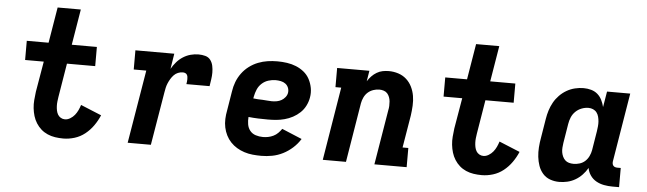

<svg xmlns="http://www.w3.org/2000/svg" viewBox="-47 -912 3694 1097"><g transform="rotate(5 1800.0 -363.5)"><path d="M341 8Q317 8 294 4.5Q271 1 250.5 -8Q230 -17 213.5 -31.5Q197 -46 185 -65Q173 -84 166.5 -105.5Q160 -127 157.5 -150Q155 -173 157 -196.5Q159 -220 162 -244L192 -420H85V-530H210L244 -735H377L343 -530H487V-420H325L293 -226Q291 -213 289.5 -200Q288 -187 288.5 -174Q289 -161 291.5 -148.5Q294 -136 300 -125.5Q306 -115 317 -108.5Q328 -102 341 -102Q356 -102 371 -111Q386 -120 396.5 -133Q407 -146 414 -161Q421 -176 426 -192L545 -143Q532 -112 512 -83.5Q492 -55 465 -33.5Q438 -12 405.5 -2Q373 8 341 8Z M710 0 780 -420H708V-530H931L917 -442Q929 -463 945 -481.5Q961 -500 981.5 -513Q1002 -526 1024.5 -532Q1047 -538 1070 -538Q1090 -538 1108.5 -533Q1127 -528 1138 -513.5Q1149 -499 1153 -480Q1157 -461 1157 -441.5Q1157 -422 1154 -402.5Q1151 -383 1148 -363H1015Q1016 -370 1017 -377Q1018 -384 1018 -391.5Q1018 -399 1017 -405.5Q1016 -412 1012.5 -417.5Q1009 -423 1002.5 -425.5Q996 -428 989 -428Q975 -428 961.5 -422.5Q948 -417 938 -406.5Q928 -396 920.5 -383.5Q913 -371 907.5 -358Q902 -345 899 -331.5Q896 -318 894 -305L843 0Z M1477 8Q1452 8 1427 5.5Q1402 3 1379 -4.5Q1356 -12 1336 -24Q1316 -36 1300 -53Q1284 -70 1273.5 -91Q1263 -112 1258 -135.5Q1253 -159 1254 -184Q1255 -209 1260 -234L1278 -344Q1282 -372 1292 -398.5Q1302 -425 1319.5 -449Q1337 -473 1361 -491Q1385 -509 1412 -519.5Q1439 -530 1466.5 -534Q1494 -538 1522 -538Q1550 -538 1577.5 -534Q1605 -530 1629.5 -520Q1654 -510 1674.5 -493.5Q1695 -477 1707.5 -453.5Q1720 -430 1725 -403Q1730 -376 1725 -348Q1721 -324 1709.5 -301Q1698 -278 1679.5 -260.5Q1661 -243 1638.5 -231Q1616 -219 1591.5 -212.5Q1567 -206 1543.5 -204Q1520 -202 1496 -202Q1468 -202 1440.5 -203Q1413 -204 1385 -207Q1383 -186 1386.5 -165Q1390 -144 1402.5 -128.5Q1415 -113 1435 -106.5Q1455 -100 1477 -100Q1492 -100 1507 -103Q1522 -106 1536.5 -113Q1551 -120 1562.5 -131.5Q1574 -143 1583 -156L1698 -108Q1681 -80 1655.5 -57Q1630 -34 1600.5 -19Q1571 -4 1539.5 2Q1508 8 1477 8ZM1510 -308Q1524 -308 1538 -310.5Q1552 -313 1564.5 -320Q1577 -327 1586.5 -339Q1596 -351 1598 -365Q1600 -380 1594.5 -393.5Q1589 -407 1577.5 -415.5Q1566 -424 1551 -427Q1536 -430 1521 -430Q1501 -430 1480 -423.5Q1459 -417 1442.5 -402Q1426 -387 1417.5 -367Q1409 -347 1405 -326L1403 -315Q1416 -313 1429.5 -312.5Q1443 -312 1456.5 -311.5Q1470 -311 1483.5 -309.5Q1497 -308 1510 -308Z M1829 0 1898 -420H1865V-530H2050L2040 -469Q2050 -485 2063 -498.5Q2076 -512 2092 -521.5Q2108 -531 2125.5 -534.5Q2143 -538 2161 -538Q2189 -538 2215.5 -529.5Q2242 -521 2262 -503Q2282 -485 2294 -460.5Q2306 -436 2310.5 -409Q2315 -382 2313.5 -353Q2312 -324 2308 -296L2277 -110H2310V0H2125L2177 -314Q2180 -327 2180.5 -340Q2181 -353 2180 -365.5Q2179 -378 2174.5 -390Q2170 -402 2162 -411Q2154 -420 2141.5 -424Q2129 -428 2116 -428Q2099 -428 2081.5 -422Q2064 -416 2050.5 -404Q2037 -392 2029 -375Q2021 -358 2018 -341L1962 0Z M2741 8Q2717 8 2694 4.5Q2671 1 2650.5 -8Q2630 -17 2613.5 -31.5Q2597 -46 2585 -65Q2573 -84 2566.5 -105.5Q2560 -127 2557.5 -150Q2555 -173 2557 -196.5Q2559 -220 2562 -244L2592 -420H2485V-530H2610L2644 -735H2777L2743 -530H2887V-420H2725L2693 -226Q2691 -213 2689.5 -200Q2688 -187 2688.5 -174Q2689 -161 2691.5 -148.5Q2694 -136 2700 -125.5Q2706 -115 2717 -108.5Q2728 -102 2741 -102Q2756 -102 2771 -111Q2786 -120 2796.5 -133Q2807 -146 2814 -161Q2821 -176 2826 -192L2945 -143Q2932 -112 2912 -83.5Q2892 -55 2865 -33.5Q2838 -12 2805.5 -2Q2773 8 2741 8Z M3185 8Q3158 8 3133 -1Q3108 -10 3091 -29.5Q3074 -49 3065.5 -73.5Q3057 -98 3054 -124.5Q3051 -151 3053 -179Q3055 -207 3060 -234L3078 -344Q3082 -369 3089.5 -393Q3097 -417 3109.5 -439.5Q3122 -462 3140.5 -481Q3159 -500 3181.5 -513Q3204 -526 3229 -532Q3254 -538 3278 -538Q3301 -538 3322 -532Q3343 -526 3358.5 -512.5Q3374 -499 3383.5 -480Q3393 -461 3398 -440Q3398 -440 3398 -440Q3398 -440 3398 -440L3413 -530H3546L3481 -136Q3480 -129 3481 -122.5Q3482 -116 3486 -111Q3490 -106 3496.5 -104Q3503 -102 3509 -102H3529V8H3491Q3466 8 3442 3.5Q3418 -1 3397.5 -12.5Q3377 -24 3363.5 -43.5Q3350 -63 3346 -86Q3334 -65 3316.5 -46.5Q3299 -28 3277.5 -15.5Q3256 -3 3232.5 2.5Q3209 8 3185 8ZM3258 -102Q3276 -102 3293.5 -107.5Q3311 -113 3324.5 -125.5Q3338 -138 3346 -155Q3354 -172 3357 -189L3375 -299Q3377 -313 3378.5 -327.5Q3380 -342 3379 -355.5Q3378 -369 3374.5 -382.5Q3371 -396 3363 -406.5Q3355 -417 3342.5 -422.5Q3330 -428 3316 -428Q3296 -428 3276.5 -420.5Q3257 -413 3242 -398.5Q3227 -384 3219 -365Q3211 -346 3208 -326L3190 -216Q3188 -203 3187 -189Q3186 -175 3188 -162.5Q3190 -150 3195.5 -138Q3201 -126 3210 -117.5Q3219 -109 3231.5 -105.5Q3244 -102 3258 -102Z"/></g></svg>

Font: Iosevka Curly Slab XBdEx
Style: Italic
Weight: 800
Width: 7
Italic angle: -9°
Monospace: yes
Designer: Belleve Invis
Foundry: Belleve Invis
Version: Version 11.1.0; ttfautohint (v1.8.3)